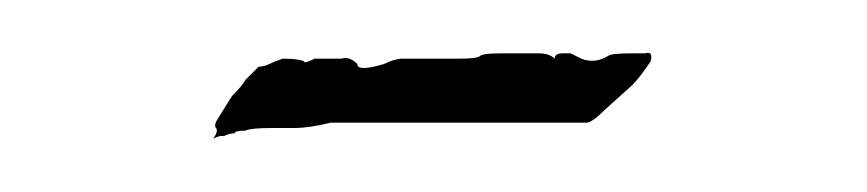

<svg xmlns="http://www.w3.org/2000/svg" viewBox="-20 -202 325 72"><path d="M60 -150Q62 -153 61 -154Q60 -155 62 -158L67 -166Q71 -170 72 -172Q74 -174 75 -175Q76 -176 77 -177Q79 -177 81 -178Q83 -179 86 -180Q92 -180 94 -179Q94 -178 98 -180H108Q111 -181 114 -178Q114 -175 124 -178Q128 -180 131 -180H152Q159 -180 160 -181Q161 -182 168 -182H182Q186 -182 188 -180Q188 -182 191 -182H194Q194 -182 198 -180Q203 -178 208 -181Q209 -182 217 -182H222Q225 -183 224 -179Q220 -173 217 -170L207 -161Q202 -156 200 -156H104Q100 -155 96.5 -154.5Q93 -154 91 -154H82Q74 -154 72 -153Q68 -153 68 -152Q66 -152 64 -151Q64 -151 63 -151Q62 -151 60 -150Z"/></svg>

Font: Estonia
Style: Regular
Weight: 400
Designer: Robert E. Leuschke
Foundry: Robert E. Leuschke
Version: Version 1.014; ttfautohint (v1.8.3)